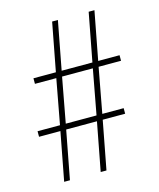

<svg xmlns="http://www.w3.org/2000/svg" viewBox="-108 -842 718 868"><g transform="rotate(-15 250.5 -408.0)"><path d="M84 -51 127 -277H27V-303H132L171 -513H71V-539H176L219 -765H246L203 -539H347L390 -765H417L374 -539H474V-513H369L330 -303H430V-277H325L282 -51H255L298 -277H154L111 -51ZM159 -303H303L342 -513H198Z"/></g></svg>

Font: Noto Sans Tamil UI ExtraCondensed Thin
Style: Regular
Weight: 100
Width: 2
Designer: Jelle Bosma - Monotype Design Team
Foundry: Monotype Imaging Inc.
Version: Version 2.004; ttfautohint (v1.8.4.7-5d5b)